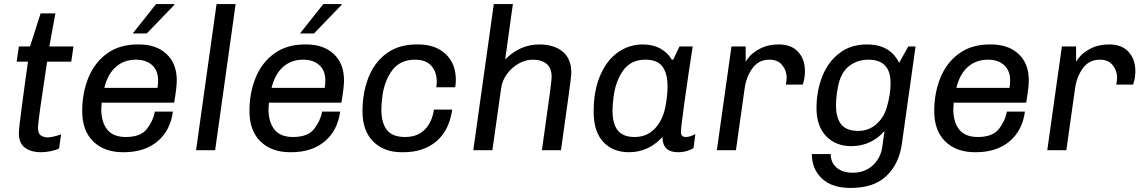

<svg xmlns="http://www.w3.org/2000/svg" viewBox="-20 -740 5627 946"><path d="M253 -674 223 -511H342L331 -436H212Q167 -139 167 -112Q167 -83 181 -73Q195 -63 217 -63Q228 -63 248 -68Q268 -73 281 -78L271 -8Q254 0 229.5 5Q205 10 183 10Q132 10 102.5 -12.5Q73 -35 73 -83Q73 -110 89 -226Q105 -342 108 -367L118 -436H62L73 -511H128L180 -674Z M851 -344Q851 -309 838 -234H481Q479 -212 479 -202Q479 -139 508 -102Q537 -65 600 -65Q673 -65 704 -105Q735 -145 743 -190H832Q819 -96 755.5 -43Q692 10 590 10H586Q494 10 439.5 -43Q385 -96 385 -193Q385 -282 415.5 -357Q446 -432 507.5 -476.5Q569 -521 658 -521H665Q750 -521 800.5 -474Q851 -427 851 -344ZM494 -307H756Q759 -327 759 -343Q759 -393 729 -419.5Q699 -446 650 -446Q592 -446 551.5 -411Q511 -376 494 -307ZM839 -720V-716L703 -575H634L749 -720Z M1141 -720 1040 0H946L1047 -720Z M1675 -344Q1675 -309 1662 -234H1305Q1303 -212 1303 -202Q1303 -139 1332 -102Q1361 -65 1424 -65Q1497 -65 1528 -105Q1559 -145 1567 -190H1656Q1643 -96 1579.5 -43Q1516 10 1414 10H1410Q1318 10 1263.5 -43Q1209 -96 1209 -193Q1209 -282 1239.5 -357Q1270 -432 1331.5 -476.5Q1393 -521 1482 -521H1489Q1574 -521 1624.5 -474Q1675 -427 1675 -344ZM1318 -307H1580Q1583 -327 1583 -343Q1583 -393 1553 -419.5Q1523 -446 1474 -446Q1416 -446 1375.5 -411Q1335 -376 1318 -307ZM1663 -720V-716L1527 -575H1458L1573 -720Z M2226 -346Q2226 -330 2223 -310H2130Q2132 -328 2132 -337Q2132 -386 2105 -416Q2078 -446 2025 -446Q1953 -446 1914 -395.5Q1875 -345 1864 -267Q1859 -227 1859 -200Q1859 -135 1886 -100Q1913 -65 1976 -65Q2037 -65 2073 -101.5Q2109 -138 2118 -200H2208Q2194 -99 2131 -44.5Q2068 10 1967 10H1959Q1871 10 1818.5 -43Q1766 -96 1766 -191Q1766 -282 1795 -357Q1824 -432 1884 -476.5Q1944 -521 2033 -521H2041Q2125 -521 2175.5 -474Q2226 -427 2226 -346Z M2795 -380Q2795 -366 2782 -272.5Q2769 -179 2744 0H2650L2665 -107Q2698 -336 2698 -361Q2698 -404 2673.5 -425Q2649 -446 2605 -446Q2570 -446 2536 -427Q2502 -408 2478 -375.5Q2454 -343 2449 -304L2406 0H2312L2413 -720H2507L2469 -447Q2542 -521 2637 -521Q2709 -521 2752 -486Q2795 -451 2795 -380Z M3290 -446H3297L3328 -511H3393Q3371 -371 3353 -241Q3335 -111 3335 -90Q3335 -65 3359 -65Q3370 -65 3383.5 -69.5Q3397 -74 3406 -79L3397 -10Q3384 -2 3364 4Q3344 10 3320 10Q3244 10 3244 -65Q3175 10 3079 10Q3000 10 2952.5 -40.5Q2905 -91 2905 -190Q2905 -294 2937.5 -369Q2970 -444 3025 -482.5Q3080 -521 3147 -521Q3197 -521 3234 -500.5Q3271 -480 3290 -446ZM3004 -269Q2998 -229 2998 -193Q2998 -131 3023.5 -98Q3049 -65 3107 -65Q3169 -65 3208.5 -108.5Q3248 -152 3260 -222Q3269 -272 3269 -315Q3269 -378 3244 -412Q3219 -446 3160 -446Q3090 -446 3052.5 -395.5Q3015 -345 3004 -269Z M3946 -389Q3946 -354 3935 -323H3852Q3856 -343 3856 -358Q3856 -391 3834.5 -418.5Q3813 -446 3771 -446Q3718 -446 3687.5 -404Q3657 -362 3649 -305L3606 0H3512L3584 -511H3654V-435Q3658 -445 3676 -465Q3694 -485 3730 -503Q3766 -521 3818 -521Q3879 -521 3912.5 -484.5Q3946 -448 3946 -389Z M4410 -430 4455 -511H4491L4424 -34Q4411 65 4349 125.5Q4287 186 4172 186Q4078 186 4029 139Q3980 92 3980 19H4073Q4073 61 4102 86Q4131 111 4182 111Q4241 111 4280 75Q4319 39 4327 -15L4338 -95Q4310 -61 4268 -40.5Q4226 -20 4174 -20Q4098 -20 4050.5 -69Q4003 -118 4003 -208Q4003 -291 4031 -362.5Q4059 -434 4115 -477.5Q4171 -521 4251 -521Q4367 -521 4410 -430ZM4108 -308Q4099 -260 4099 -221Q4099 -160 4124.5 -127.5Q4150 -95 4209 -95Q4260 -95 4297 -127.5Q4334 -160 4348 -207Q4368 -273 4368 -330Q4368 -446 4259 -446Q4204 -446 4162.5 -413.5Q4121 -381 4108 -308Z M5049 -344Q5049 -309 5036 -234H4679Q4677 -212 4677 -202Q4677 -139 4706 -102Q4735 -65 4798 -65Q4871 -65 4902 -105Q4933 -145 4941 -190H5030Q5017 -96 4953.5 -43Q4890 10 4788 10H4784Q4692 10 4637.5 -43Q4583 -96 4583 -193Q4583 -282 4613.5 -357Q4644 -432 4705.5 -476.5Q4767 -521 4856 -521H4863Q4948 -521 4998.5 -474Q5049 -427 5049 -344ZM4692 -307H4954Q4957 -327 4957 -343Q4957 -393 4927 -419.5Q4897 -446 4848 -446Q4790 -446 4749.5 -411Q4709 -376 4692 -307Z M5574 -389Q5574 -354 5563 -323H5480Q5484 -343 5484 -358Q5484 -391 5462.5 -418.5Q5441 -446 5399 -446Q5346 -446 5315.5 -404Q5285 -362 5277 -305L5234 0H5140L5212 -511H5282V-435Q5286 -445 5304 -465Q5322 -485 5358 -503Q5394 -521 5446 -521Q5507 -521 5540.5 -484.5Q5574 -448 5574 -389Z"/></svg>

Font: Chivo
Style: Italic
Weight: 400
Italic angle: -8.05°
Designer: Hector Gatti
Foundry: Omnibus-Type
Version: Version 1.007